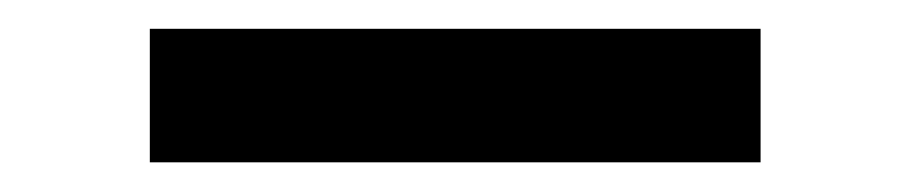

<svg xmlns="http://www.w3.org/2000/svg" viewBox="-20 -721 626 132"><path d="M83 -609.4V-701.2H502.9V-609.4Z"/></svg>

Font: Cascadia Mono
Style: Regular
Weight: 400
Monospace: yes
Designer: Aaron Bell
Foundry: Saja Typeworks
Version: Version 2102.003